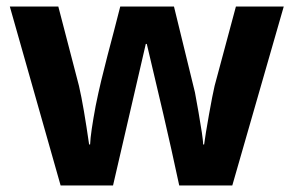

<svg xmlns="http://www.w3.org/2000/svg" viewBox="-20 -566 895 586"><path d="M527 0H689L846 -546H700L635 -304C628 -276 607 -158 603 -125H600C600 -134 598 -147 596 -162C590 -201 582 -247 575 -284L511 -546H347C322 -445 293 -348 272 -243C262 -189 256 -150 255 -125H252C241 -201 231 -261 221 -304L158 -546H10L165 0H325L425 -432H428C462 -289 496 -146 527 0Z"/></svg>

Font: Passageway
Style: Regular
Weight: 700
Foundry: Ascender Corporation
Version: Version 1.11